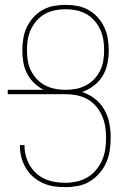

<svg xmlns="http://www.w3.org/2000/svg" viewBox="-20 -763 540 791"><path d="M249 8Q225 8 201.5 4.5Q178 1 156 -9Q134 -19 116 -35Q98 -51 86 -71.5Q74 -92 68 -115.5Q62 -139 62 -163V-165H81V-163Q81 -141 86.5 -120.5Q92 -100 103 -81.5Q114 -63 130 -48.5Q146 -34 165.5 -25.5Q185 -17 206 -13.5Q227 -10 249 -10Q272 -10 295.5 -15Q319 -20 339.5 -32Q360 -44 375.5 -62.5Q391 -81 400.5 -102.5Q410 -124 413.5 -147.5Q417 -171 417 -195V-198Q417 -221 413 -244Q409 -267 399.5 -288Q390 -309 374.5 -326.5Q359 -344 339 -355Q319 -366 296 -370.5Q273 -375 250 -375H12V-393H160Q138 -404 120 -421.5Q102 -439 91 -461Q80 -483 76 -507Q72 -531 72 -556Q72 -580 76 -604.5Q80 -629 90.5 -651Q101 -673 117.5 -691.5Q134 -710 155.5 -722Q177 -734 201.5 -738.5Q226 -743 250 -743Q274 -743 298.5 -738.5Q323 -734 344.5 -722Q366 -710 382.5 -691.5Q399 -673 409.5 -651Q420 -629 424 -604.5Q428 -580 428 -556Q428 -528 422.5 -501Q417 -474 403 -450.5Q389 -427 366.5 -410Q344 -393 318 -384Q347 -375 370.5 -356.5Q394 -338 409 -312.5Q424 -287 430 -257.5Q436 -228 436 -198V-195Q436 -169 432 -143Q428 -117 417.5 -93Q407 -69 389.5 -49Q372 -29 349.5 -15.5Q327 -2 301 3Q275 8 249 8ZM250 -393Q272 -393 293 -397Q314 -401 333.5 -411Q353 -421 368 -437Q383 -453 392.5 -472Q402 -491 405.5 -512.5Q409 -534 409 -556Q409 -578 405.5 -600Q402 -622 392.5 -642Q383 -662 368.5 -678.5Q354 -695 335 -705.5Q316 -716 294 -720.5Q272 -725 250 -725Q228 -725 206 -720.5Q184 -716 165 -705.5Q146 -695 131.5 -678.5Q117 -662 107.5 -642Q98 -622 94.5 -600Q91 -578 91 -556Q91 -534 94.5 -512.5Q98 -491 107.5 -472Q117 -453 132 -437Q147 -421 166.5 -411Q186 -401 207 -397Q228 -393 250 -393Z"/></svg>

Font: Iosevka Term Curly Thin
Style: Regular
Weight: 100
Designer: Belleve Invis
Foundry: Belleve Invis
Version: Version 32.3.0